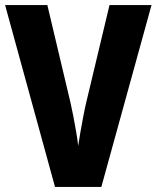

<svg xmlns="http://www.w3.org/2000/svg" viewBox="-20 -734 615 754"><path d="M575 -714 378 0H196L0 -714H166L257 -330Q262 -309 268 -277.5Q274 -246 279.5 -214Q285 -182 287 -161Q290 -182 295.5 -213.5Q301 -245 307 -276.5Q313 -308 318 -329L410 -714Z"/></svg>

Font: Noto Sans Thai Cond ExtBd
Style: Regular
Weight: 800
Width: 3
Designer: Monotype Design Team
Foundry: Monotype Imaging Inc.
Version: Version 2.002; ttfautohint (v1.8.4.7-5d5b)